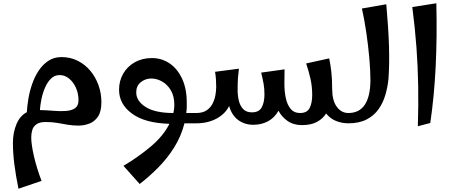

<svg xmlns="http://www.w3.org/2000/svg" viewBox="-20 -754 2760 1174"><path d="M93 400Q76 317 67.5 248.5Q59 180 59 121Q59 57 80.5 5.5Q102 -46 144 -68Q146 -105 153.5 -150Q161 -195 176.5 -240Q192 -285 216.5 -322Q241 -359 275.5 -382Q310 -405 356 -405Q410 -405 455 -382.5Q500 -360 532.5 -321Q565 -282 582.5 -232.5Q600 -183 600 -129Q600 -72 579 -41Q558 -10 525.5 2Q493 14 459 14Q424 14 393 8.5Q362 3 330 -2.5Q298 -8 260 -8Q223 -8 203.5 5.5Q184 19 177.5 40.5Q171 62 171 86Q171 129 187.5 201Q204 273 234 352ZM345 -295Q314 -295 292 -273.5Q270 -252 255.5 -218.5Q241 -185 233.5 -148.5Q226 -112 224 -81Q266 -80 307.5 -76.5Q349 -73 383.5 -75.5Q418 -78 439 -92.5Q460 -107 460 -141Q460 -183 444 -218Q428 -253 402 -274Q376 -295 345 -295Z M834 371 735 260Q826 206 902.5 141.5Q979 77 1016 3Q867 -1 787.5 -59Q708 -117 708 -205Q708 -260 733.5 -304Q759 -348 804.5 -373.5Q850 -399 909 -399Q969 -399 1017.5 -366Q1066 -333 1094.5 -270.5Q1123 -208 1122 -119Q1123 -90 1119 -63Q1134 -63 1149 -63Q1164 -63 1180 -63L1200 -32L1180 0Q1161 0 1143 0Q1125 0 1108 0Q1087 81 1044 149Q1001 217 945.5 272.5Q890 328 834 371ZM813 -189Q813 -136 871 -99.5Q929 -63 1040 -63Q1046 -87 1046 -112Q1046 -166 1024.5 -202Q1003 -238 970.5 -256Q938 -274 905 -274Q869 -274 841 -251.5Q813 -229 813 -189Z M1180 0V-63Q1218 -63 1242 -78.5Q1266 -94 1279 -119Q1292 -144 1297 -171.5Q1302 -199 1302 -222Q1302 -245 1300.5 -268Q1299 -291 1295 -315L1441 -334Q1437 -304 1435 -276.5Q1433 -249 1433 -202Q1433 -169 1440.5 -138Q1448 -107 1467 -87Q1486 -67 1520 -67Q1564 -67 1580.5 -98Q1597 -129 1597 -176Q1597 -212 1592 -240.5Q1587 -269 1577 -310L1720 -330Q1720 -312 1719.5 -294.5Q1719 -277 1719 -242Q1719 -195 1727.5 -154.5Q1736 -114 1757 -88.5Q1778 -63 1815 -63Q1858 -63 1873.5 -94Q1889 -125 1889 -173Q1889 -225 1878.5 -272Q1868 -319 1852 -366L1993 -397Q2001 -358 2006 -314.5Q2011 -271 2011 -211Q2011 -140 2039 -101.5Q2067 -63 2110 -63L2130 -31L2110 0Q2071 0 2035.5 -14Q2000 -28 1974 -60Q1953 -27 1917 -8Q1881 11 1826 11Q1774 11 1737.5 -15Q1701 -41 1683 -77Q1658 -33 1618 -12Q1578 9 1529 9Q1476 9 1436.5 -20Q1397 -49 1381 -106Q1357 -57 1303.5 -28.5Q1250 0 1180 0Z M2110 0V-63Q2242 -63 2245 -260Q2245 -325 2238 -402Q2231 -479 2219.5 -557Q2208 -635 2193 -702L2342 -728Q2355 -584 2358.5 -472Q2362 -360 2355 -268Q2350 -220 2336 -172.5Q2322 -125 2294.5 -86Q2267 -47 2221.5 -23.5Q2176 0 2110 0Z M2535 18Q2539 -113 2537 -230Q2535 -347 2526.5 -463.5Q2518 -580 2501 -711L2648 -734Q2653 -531 2644 -348Q2635 -165 2611 -2Z"/></svg>

Font: Marhey
Style: Regular
Weight: 400
Designer: Nur Syamsi & Bustanul Arifin
Foundry: Namelatype
Version: Version 1.000; ttfautohint (v1.8.4.7-5d5b)